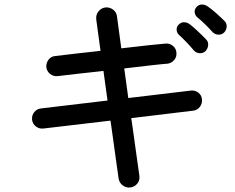

<svg xmlns="http://www.w3.org/2000/svg" viewBox="-20 -798 1040 850"><path d="M557 32Q538 34 523 22.5Q508 11 505 -8Q499 -52 492.5 -97Q486 -142 481 -180Q476 -218 472.5 -241Q469 -264 469 -264L172 -229Q153 -227 138.5 -238.5Q124 -250 122 -268Q120 -287 131.5 -301.5Q143 -316 162 -318L456 -353L438 -484Q438 -484 407 -480.5Q376 -477 329.5 -472Q283 -467 235 -461Q216 -459 201.5 -471Q187 -483 185 -501Q184 -520 195.5 -534.5Q207 -549 225 -550Q272 -556 318 -561Q364 -566 394.5 -569.5Q425 -573 425 -573Q418 -624 413 -661Q408 -698 406 -713Q404 -732 415.5 -747Q427 -762 446 -765Q465 -767 480.5 -755.5Q496 -744 498 -725Q500 -710 505 -672.5Q510 -635 517 -584Q585 -592 640 -598Q695 -604 712 -605Q731 -607 745.5 -595Q760 -583 761 -565Q763 -546 751 -532Q739 -518 721 -516Q704 -515 650 -509Q596 -503 530 -495L548 -364L825 -397Q844 -399 858.5 -387.5Q873 -376 874 -358Q876 -339 864.5 -324.5Q853 -310 835 -308L561 -275Q561 -275 564.5 -252Q568 -229 573 -191.5Q578 -154 584.5 -109Q591 -64 597 -20Q600 -1 588.5 14Q577 29 557 32ZM889 -571Q878 -561 863 -562.5Q848 -564 838 -575Q808 -611 773 -643Q763 -652 762 -665.5Q761 -679 771 -689Q782 -700 795.5 -699.5Q809 -699 821 -690Q835 -679 856 -659.5Q877 -640 892 -624Q903 -613 901.5 -597.5Q900 -582 889 -571ZM972 -654Q962 -644 947 -644.5Q932 -645 921 -656Q906 -673 888.5 -690Q871 -707 854 -721Q844 -729 842 -742.5Q840 -756 850 -767Q860 -778 873.5 -778Q887 -778 899 -770Q914 -760 935.5 -741Q957 -722 973 -706Q984 -696 983.5 -680.5Q983 -665 972 -654Z"/></svg>

Font: Zen Maru Gothic Medium
Style: Regular
Weight: 500
Designer: Yoshimichi Ohira
Foundry: Positype
Version: Version 1.001